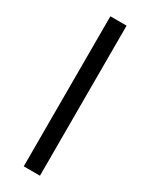

<svg xmlns="http://www.w3.org/2000/svg" viewBox="-196 -780 641 820"><g transform="rotate(30 125.0 -370.0)"><path d="M85 -740H165V0H85Z"/></g></svg>

Font: IBM Plex Sans
Style: Regular
Weight: 400
Designer: Mike Abbink, Paul van der Laan, Pieter van Rosmalen
Foundry: Bold Monday
Version: Version 3.005